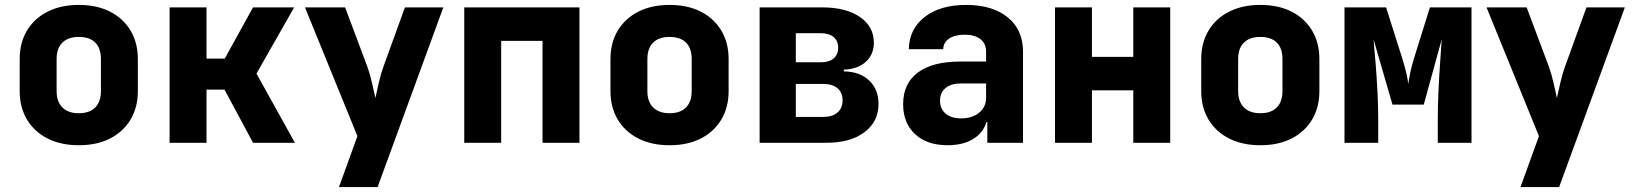

<svg xmlns="http://www.w3.org/2000/svg" viewBox="-20 -580 6640 780"><path d="M300 10Q227 10 173 -17.5Q119 -45 89.5 -94.5Q60 -144 60 -210V-340Q60 -406 89.5 -455.5Q119 -505 173 -532.5Q227 -560 300 -560Q374 -560 427.5 -532.5Q481 -505 510.5 -455.5Q540 -406 540 -340V-210Q540 -144 510.5 -94.5Q481 -45 427.5 -17.5Q374 10 300 10ZM300 -120Q344 -120 367 -143.5Q390 -167 390 -210V-340Q390 -384 367 -407Q344 -430 300 -430Q257 -430 233.5 -407Q210 -384 210 -340V-210Q210 -167 233.5 -143.5Q257 -120 300 -120Z M669 0V-550H819V-342H893L1008 -550H1175L1022 -281L1178 0H1008L892 -216H819V0Z M1357 180 1432 -27 1219 -550H1382L1472 -310Q1482 -283 1491 -244.5Q1500 -206 1505 -182Q1510 -206 1519 -244.5Q1528 -283 1538 -310L1625 -550H1781L1514 180Z M1866 0V-550H2334V0H2184V-414H2016V0Z M2700 10Q2627 10 2573 -17.5Q2519 -45 2489.5 -94.5Q2460 -144 2460 -210V-340Q2460 -406 2489.5 -455.5Q2519 -505 2573 -532.5Q2627 -560 2700 -560Q2774 -560 2827.5 -532.5Q2881 -505 2910.5 -455.5Q2940 -406 2940 -340V-210Q2940 -144 2910.5 -94.5Q2881 -45 2827.5 -17.5Q2774 10 2700 10ZM2700 -120Q2744 -120 2767 -143.5Q2790 -167 2790 -210V-340Q2790 -384 2767 -407Q2744 -430 2700 -430Q2657 -430 2633.5 -407Q2610 -384 2610 -340V-210Q2610 -167 2633.5 -143.5Q2657 -120 2700 -120Z M3066 0V-550H3320Q3417 -550 3473.5 -511Q3530 -472 3530 -407Q3530 -358 3497 -328.5Q3464 -299 3408 -297V-290Q3473 -289 3511 -253Q3549 -217 3549 -158Q3549 -86 3492 -43Q3435 0 3338 0ZM3213 -327H3315Q3348 -327 3366.5 -342.5Q3385 -358 3385 -386Q3385 -414 3366.5 -429.5Q3348 -445 3315 -445H3213ZM3213 -105H3325Q3362 -105 3382.5 -123Q3403 -141 3403 -172Q3403 -204 3382.5 -221.5Q3362 -239 3325 -239H3213Z M3829 10Q3746 10 3697.5 -35Q3649 -80 3649 -157Q3649 -241 3709 -285.5Q3769 -330 3881 -330H3986V-370Q3986 -403 3963 -421Q3940 -439 3899 -439Q3859 -439 3835.5 -423Q3812 -407 3812 -380H3672Q3674 -463 3737 -511.5Q3800 -560 3905 -560Q4012 -560 4074 -509.5Q4136 -459 4136 -370V0H3991V-85H3988Q3974 -40 3933 -15Q3892 10 3829 10ZM3885 -99Q3929 -99 3957.5 -122Q3986 -145 3986 -183V-241H3884Q3844 -241 3821.5 -222.5Q3799 -204 3799 -171Q3799 -137 3822 -118Q3845 -99 3885 -99Z M4266 0V-550H4416V-349H4584V-550H4734V0H4584V-213H4416V0Z M5100 10Q5027 10 4973 -17.5Q4919 -45 4889.5 -94.5Q4860 -144 4860 -210V-340Q4860 -406 4889.5 -455.5Q4919 -505 4973 -532.5Q5027 -560 5100 -560Q5174 -560 5227.5 -532.5Q5281 -505 5310.5 -455.5Q5340 -406 5340 -340V-210Q5340 -144 5310.5 -94.5Q5281 -45 5227.5 -17.5Q5174 10 5100 10ZM5100 -120Q5144 -120 5167 -143.5Q5190 -167 5190 -210V-340Q5190 -384 5167 -407Q5144 -430 5100 -430Q5057 -430 5033.5 -407Q5010 -384 5010 -340V-210Q5010 -167 5033.5 -143.5Q5057 -120 5100 -120Z M5442 0V-550H5611L5676 -345Q5687 -310 5693.5 -281.5Q5700 -253 5701 -239Q5703 -253 5708.5 -281.5Q5714 -310 5725 -345L5789 -550H5958V0H5821V-100Q5821 -144 5823.5 -202.5Q5826 -261 5830 -319Q5834 -377 5837 -420L5764 -155H5637L5560 -420Q5564 -379 5568.5 -322Q5573 -265 5576 -206.5Q5579 -148 5579 -100V0Z M6157 180 6232 -27 6019 -550H6182L6272 -310Q6282 -283 6291 -244.5Q6300 -206 6305 -182Q6310 -206 6319 -244.5Q6328 -283 6338 -310L6425 -550H6581L6314 180Z"/></svg>

Font: NKDuy Mono ExtraBold
Style: Regular
Weight: 800
Monospace: yes
Designer: NKDuy
Foundry: NKDuy
Version: Version 2.251; ttfautohint (v1.8.4.7-5d5b)